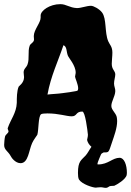

<svg xmlns="http://www.w3.org/2000/svg" viewBox="-28 -750 632 926"><path d="M583 94C583 91 584 87 584 84C584 45 571 11 549 11C514 11 494 43 446 43C443 43 442 43 442 41C442 32 459 -4 459 -5C461 -9 465 -12 472 -15C499 -15 495 -13 513 -66C522 -93 537 -132 537 -166C537 -173 536 -180 535 -186C530 -206 509 -220 509 -239C509 -261 527 -285 528 -310C529 -322 522 -333 522 -347C522 -362 528 -379 528 -391C528 -409 511 -414 511 -442C511 -459 514 -478 514 -496C514 -526 501 -534 494 -551C476 -593 487 -660 464 -690C451 -707 423 -722 411 -722C389 -722 364 -711 343 -711C306 -713 292 -730 263 -730C212 -730 168 -699 168 -675V-665C168 -640 135 -606 135 -576C135 -570 136 -564 136 -559C136 -545 118 -540 115 -529C105 -502 115 -468 105 -440C100 -424 86 -419 86 -401C86 -393 88 -385 88 -378C88 -350 64 -336 62 -332C53 -311 53 -277 53 -254C51 -205 23 -173 10 -134C10 -133 9 -132 9 -131C9 -126 13 -121 13 -116C13 -109 0 -101 -3 -94C-6 -84 -8 -60 -8 -51C-8 -26 10 -23 25 5C27 10 46 37 71 37C109 37 111 -25 127 -60C134 -76 150 -96 152 -100C159 -123 156 -188 170 -199C174 -202 187 -203 201 -203C256 -203 292 -189 318 -189C345 -189 336 -212 369 -212C383 -212 394 -121 396 -100C396 -89 392 -79 392 -75C395 -61 403 -51 413 -42C403 -28 395 -11 385 0C364 23 348 27 348 84C348 97 349 109 353 116C368 139 420 155 434 155C440 155 444 153 458 153C466 153 474 156 482 156C490 156 492 153 501 148C508 146 518 147 523 146C535 141 578 116 583 94ZM346 -313C344 -310 282 -302 275 -301C248 -297 224 -297 201 -294C217 -383 252 -454 278 -532C296 -525 291 -501 300 -480C303 -472 337 -434 337 -400C337 -393 334 -386 334 -380C334 -374 349 -343 349 -324C349 -319 348 -316 346 -313Z"/></svg>

Font: Freckle Face
Style: Regular
Weight: 400
Designer: Astigmatic (AOETI)
Foundry: Astigmatic (AOETI)
Version: Version 1.000